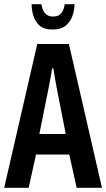

<svg xmlns="http://www.w3.org/2000/svg" viewBox="-20 -897 507 917"><path d="M0 0 158 -687H309L467 0H346L311 -159H152L117 0ZM168 -257H294L251 -476Q250 -482 248 -493Q246 -504 243.5 -517.5Q241 -531 239 -544.5Q237 -558 235 -570H229Q227 -556 223.5 -538Q220 -520 217 -503Q214 -486 212 -476ZM231 -756Q191 -756 169.5 -774.5Q148 -793 139.5 -821Q131 -849 131 -877H178Q180 -864 185 -850.5Q190 -837 202 -827.5Q214 -818 233 -818Q255 -818 266.5 -828Q278 -838 283 -852Q288 -866 289 -877H336Q336 -849 326 -821Q316 -793 293.5 -774.5Q271 -756 231 -756Z"/></svg>

Font: Archivo ExtraCondensed SemiBold
Style: Regular
Weight: 600
Width: 2
Designer: Hector Gatti
Foundry: Omnibus-Type
Version: Version 2.001